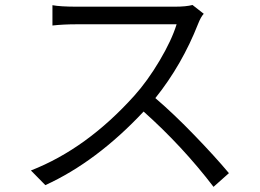

<svg xmlns="http://www.w3.org/2000/svg" viewBox="-20 -722 1040 767"><path d="M749 -702.1 793.9 -667Q782.2 -654.3 771.5 -627Q707 -462.9 600.6 -330.1Q674.8 -266.6 756.8 -181.6Q838.9 -96.7 894.5 -30.3L833 24.4Q709 -137.7 553.7 -276.4Q366.2 -76.2 161.1 17.6L103.5 -41Q326.2 -127.9 516.6 -339.8Q569.3 -398.4 617.7 -480Q666 -561.5 685.5 -625H287.1Q233.4 -625 189.5 -620.1V-701.2Q221.7 -695.3 287.1 -695.3H678.7Q723.6 -695.3 749 -702.1Z"/></svg>

Font: Gen Shin Gothic Normal
Style: Regular
Weight: 300
Designer: [Source Han Sans]
Ryoko NISHIZUKA  (kana & ideographs); Paul D. Hunt (Latin, Greek & Cyrillic); Wenlong ZHANG  (bopomofo
Version: Version 1.002.20150607